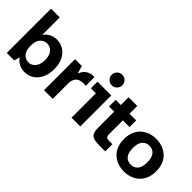

<svg xmlns="http://www.w3.org/2000/svg" viewBox="29 -1455 2172 2172"><g transform="rotate(45 1114.5 -369.0)"><path d="M348.7 12Q320.2 12 291 3.1Q261.7 -5.8 236.7 -23.7Q211.6 -41.7 195.8 -68.5L176.2 0H56.6V-708H195.8V-426.1Q211.6 -453.7 236.7 -472Q261.7 -490.3 291 -499.6Q320.2 -508.9 348.7 -508.9Q411.4 -508.9 460.7 -478Q510 -447.1 538.3 -389.6Q566.6 -332.1 566.6 -250.9Q566.6 -169.7 538.3 -110.6Q510 -51.4 460.7 -19.7Q411.4 12 348.7 12ZM305.6 -97.4Q353.3 -97.4 386.9 -137.8Q420.6 -178.3 420.6 -250.9Q420.6 -322.8 386.9 -361.2Q353.3 -399.5 305.6 -399.5Q257 -399.5 223.4 -363.2Q189.7 -326.9 189.7 -248.4Q189.7 -195.9 205.2 -162.6Q220.7 -129.2 247 -113.3Q273.3 -97.4 305.6 -97.4Z M652.6 0V-496H761.5L788.5 -404.8Q804.9 -442.9 827.9 -466.2Q851 -489.6 882.1 -500Q913.1 -510.5 951.7 -508.9V-369.1Q897.5 -374.8 862.1 -363Q826.6 -351.3 809.2 -321.7Q791.8 -292 791.8 -243.1V0Z M1092.3 0V-390H1011.9V-496H1232.4V0ZM1154.7 -580.3Q1120 -580.3 1095 -605.3Q1070 -630.2 1070 -664.8Q1070 -700.7 1095 -725.2Q1120 -749.7 1154.6 -749.7Q1190.5 -749.7 1215 -725.1Q1239.5 -700.5 1239.5 -665Q1239.5 -630.2 1214.9 -605.3Q1190.3 -580.3 1154.7 -580.3Z M1540.4 0Q1482.1 0 1448 -10.3Q1414 -20.6 1399.6 -50.5Q1385.3 -80.3 1385.3 -137V-389.2H1302.9V-496H1385.3V-620H1524.5V-496H1631.6V-389.2H1524.5V-172.1Q1524.5 -135.8 1537.2 -125.2Q1550 -114.6 1586.1 -114.6H1631.6V0Z M1940.8 12Q1890.5 12 1844.4 -3.4Q1798.4 -18.8 1761.8 -50.7Q1725.3 -82.6 1703.9 -132Q1682.5 -181.4 1682.5 -248.4Q1682.5 -316.2 1703.9 -365.2Q1725.3 -414.2 1761.8 -446.2Q1798.4 -478.1 1844.4 -493.5Q1890.5 -508.9 1940.8 -508.9Q1991.1 -508.9 2037.2 -493.5Q2083.2 -478.1 2119.8 -446.2Q2156.3 -414.2 2177.7 -365.2Q2199.1 -316.2 2199.1 -248.4Q2199.1 -181.4 2177.7 -132Q2156.3 -82.6 2119.8 -50.7Q2083.2 -18.8 2037.2 -3.4Q1991.1 12 1940.8 12ZM1940.8 -97.7Q1972.3 -97.7 1998.5 -112.4Q2024.7 -127 2040.5 -160.2Q2056.3 -193.4 2056.3 -248.4Q2056.3 -303.5 2040.5 -336.7Q2024.7 -369.9 1998.5 -384.5Q1972.3 -399.1 1940.8 -399.1Q1909.5 -399.1 1883.2 -384.5Q1856.9 -369.9 1841.1 -336.7Q1825.3 -303.5 1825.3 -248.4Q1825.3 -193.4 1841.1 -160.2Q1856.9 -127 1883.2 -112.4Q1909.5 -97.7 1940.8 -97.7Z"/></g></svg>

Font: Atkinson Hyperlegible Next
Style: Regular
Weight: 400
Designer: Elliott Scott, Megan Eiswerth, Linus Boman, Theodore Petrosky, Letters from Sweden
Foundry: Applied Design Works, Letters from Sweden
Version: Version 2.001